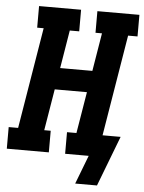

<svg xmlns="http://www.w3.org/2000/svg" viewBox="-60 -782 729 974"><g transform="rotate(5 304.5 -294.5)"><path d="M471 146H360L416 0H296V-110H344L379 -321H215L180 -110H213V0H-1V-110H47L132 -625H99V-735H313V-625H265L233 -431H397L429 -625H396V-735H610V-625H562L477 -110H569Z"/></g></svg>

Font: Iosevka Curly Slab XBdExObl
Style: Regular
Weight: 800
Width: 7
Italic angle: -9°
Monospace: yes
Designer: Belleve Invis
Foundry: Belleve Invis
Version: Version 11.1.0; ttfautohint (v1.8.3)